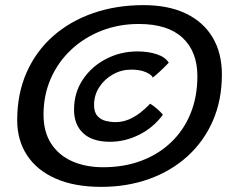

<svg xmlns="http://www.w3.org/2000/svg" viewBox="-20 -695 912 749"><path d="M375.2 34Q270.9 34 197.5 1.8Q124.1 -30.4 85.6 -89.1Q47.1 -147.8 47.1 -226.3Q47.1 -329.4 83.8 -412.3Q120.5 -495.2 186.9 -553.9Q253.3 -612.6 343.4 -643.8Q433.5 -675 539.9 -675Q636.9 -675 705.2 -642.2Q773.4 -609.5 809.5 -548.9Q845.6 -488.2 845.6 -404.4Q845.6 -304.6 810.4 -223.9Q775.2 -143.2 711.6 -85.6Q648.1 -27.9 562.2 3Q476.2 34 375.2 34ZM382.7 -42.6Q463.1 -42.6 530.2 -67.5Q597.4 -92.4 646.7 -139.2Q696.1 -185.9 723 -251.3Q750 -316.8 750 -397.8Q750 -493.8 692.1 -547.7Q634.2 -601.5 521.5 -601.5Q443.7 -601.5 376.2 -575.2Q308.6 -548.8 257.8 -501.2Q206.9 -453.6 178.3 -388.9Q149.8 -324.2 149.8 -247.6Q149.8 -180.6 179.5 -134.9Q209.1 -89.2 261.5 -65.9Q313.9 -42.6 382.7 -42.6ZM409.4 -141.9Q340.5 -141.9 304.7 -175.2Q268.8 -208.6 268.8 -267.1Q268.8 -333.1 303 -384.4Q337.2 -435.7 393.6 -465Q450.1 -494.4 516.1 -494.4Q558.4 -494.4 591.6 -483.4Q624.8 -472.4 638.3 -450.4Q622.4 -433.5 605.5 -417.9Q588.6 -402.2 576.2 -392.4Q571.2 -403.9 548.6 -413.6Q525.9 -423.4 491.9 -423.4Q453.6 -423.4 420.6 -404.8Q387.5 -386.2 367.2 -355Q346.9 -323.8 346.9 -285.5Q346.9 -257.1 360.1 -242.6Q373.2 -228.1 392.5 -223.3Q411.7 -218.6 429.9 -218.6Q458.2 -218.6 482.9 -229.2Q507.6 -239.9 528.6 -256.4Q549.6 -273 565.6 -290.5Q578.4 -283 592.5 -270.7Q606.7 -258.4 615.6 -247.4Q577 -195.9 521.9 -168.9Q466.9 -141.9 409.4 -141.9Z"/></svg>

Font: Grandstander Thin
Style: Italic
Weight: 100
Italic angle: -15°
Designer: Tyler Finck
Foundry: Etcetera Type Co
Version: Version 1.200